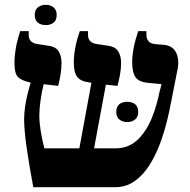

<svg xmlns="http://www.w3.org/2000/svg" viewBox="-20 -776 788 796"><path d="M118 0Q110 -42 103 -84Q96 -126 90.5 -163.5Q85 -201 82.5 -231.5Q80 -262 80 -281Q80 -304 83.5 -330Q87 -356 93.5 -383Q100 -410 107 -434L97 -436Q75 -442 62 -450.5Q49 -459 44.5 -475Q40 -491 40 -518Q40 -544 45.5 -576Q51 -608 64 -647H99V-631Q99 -614 109 -604.5Q119 -595 138 -593L177 -587Q211 -583 223 -563.5Q235 -544 235 -515Q235 -491 231 -466.5Q227 -442 221 -420L161 -427Q153 -395 148 -359.5Q143 -324 143 -295Q143 -278 145.5 -257Q148 -236 152.5 -212Q157 -188 164 -161H309L359 -433L347 -435Q314 -439 300 -457.5Q286 -476 286 -517Q286 -545 292 -577.5Q298 -610 311 -647H345V-631Q345 -614 355 -604.5Q365 -595 385 -593L424 -587Q458 -583 470 -563.5Q482 -544 482 -515Q482 -491 477.5 -466.5Q473 -442 467 -420L419 -425L370 -161H458Q488 -161 511.5 -171Q535 -181 553 -199Q571 -217 585.5 -240Q600 -263 610.5 -289.5Q621 -316 629 -344Q637 -372 642 -398L650 -427L589 -433Q555 -437 541.5 -456.5Q528 -476 528 -518Q528 -544 533.5 -574.5Q539 -605 553 -647H587V-631Q587 -617 595 -606Q603 -595 625 -593L661 -590Q686 -587 699.5 -573Q713 -559 717 -537.5Q721 -516 717 -493L690 -356Q683 -318 673 -277Q663 -236 649 -196Q635 -156 616.5 -120.5Q598 -85 574.5 -58Q551 -31 522.5 -15.5Q494 0 459 0ZM462 -312Q462 -334 475 -344Q488 -354 507 -354Q527 -354 540 -344Q553 -334 553 -312Q553 -291 540 -280.5Q527 -270 507 -270Q488 -270 475 -280.5Q462 -291 462 -312ZM170 -672Q150 -672 137 -682Q124 -692 124 -714Q124 -735 137 -745.5Q150 -756 170 -756Q189 -756 202 -745.5Q215 -735 215 -714Q215 -692 202 -682Q189 -672 170 -672Z"/></svg>

Font: Noto Serif Hebrew
Style: Bold
Weight: 700
Version: Version 2.003